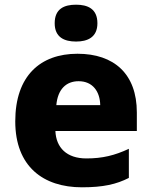

<svg xmlns="http://www.w3.org/2000/svg" viewBox="-20 -788 647 818"><path d="M304 -768C254 -768 213 -751 213 -689C213 -629 254 -611 304 -611C353 -611 395 -629 395 -689C395 -751 353 -768 304 -768ZM310 -559C152 -559 45 -465 45 -271C45 -78 165 10 329 10C420 10 476 -3 529 -30V-154C469 -126 417 -113 348 -113C264 -113 219 -159 216 -230H563V-309C563 -473 466 -559 310 -559ZM315 -442C375 -442 406 -398 407 -340H220C226 -408 262 -442 315 -442Z"/></svg>

Font: Noto Sans Thai Looped ExtraBold
Style: Regular
Weight: 800
Designer: Cadson Demak Team
Foundry: Cadson Demak Co., Ltd.
Version: Version 1.001